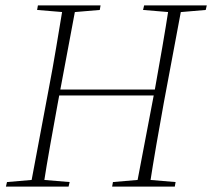

<svg xmlns="http://www.w3.org/2000/svg" viewBox="-20 -694 789 714"><path d="M2 0 6 -17 111 -26H130L239 -17L235 0ZM93 0 161 -362Q176 -440 189 -518Q202 -596 215 -674H263L195 -311Q181 -234 167 -156Q153 -78 141 0ZM118 -657 121 -674H354L351 -657L245 -648H226ZM181 -339V-361H575V-339ZM397 0 400 -17 505 -26H525L633 -17L630 0ZM487 0 556 -362Q570 -440 583.5 -518Q597 -596 609 -674H657L589 -311Q575 -234 561.5 -156Q548 -78 536 0ZM512 -657 516 -674H749L745 -657L640 -648H620Z"/></svg>

Font: Source Serif 4 48pt Light
Style: Italic
Weight: 300
Italic angle: -12°
Designer: Frank Grießhammer
Foundry: Adobe Systems Incorporated
Version: Version 4.004;hotconv 1.0.116;makeotfexe 2.5.65601